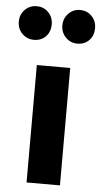

<svg xmlns="http://www.w3.org/2000/svg" viewBox="-109 -830 456 865"><g transform="rotate(5 119.5 -397.5)"><path d="M196 -531V0H45V-531ZM96 -719Q96 -686 75.5 -664.5Q55 -643 22 -643Q-10 -643 -31.5 -665Q-53 -687 -53 -719Q-53 -751 -31.5 -773Q-10 -795 22 -795Q54 -795 75 -773Q96 -751 96 -719ZM292 -719Q292 -686 271.5 -664.5Q251 -643 218 -643Q187 -643 165.5 -665Q144 -687 144 -719Q144 -751 165.5 -773Q187 -795 218 -795Q250 -795 271 -773Q292 -751 292 -719Z"/></g></svg>

Font: Fira Sans Extra Condensed
Style: Bold
Weight: 700
Width: 1
Designer: Carrois Corporate & Edenspiekermann AG
Foundry: Carrois Corporate GbR & Edenspiekermann AG
Version: Version 4.203